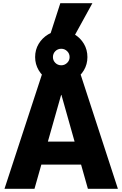

<svg xmlns="http://www.w3.org/2000/svg" viewBox="-20 -1177 763 1197"><path d="M8 0 247 -730H477L715 0H528L363 -585H361L195 0ZM164 -151V-294H559V-151ZM362 -658Q317 -658 280 -680Q243 -702 221 -739.5Q199 -777 199 -821Q199 -867 221 -903.5Q243 -940 280 -962.5Q317 -985 362 -985Q407 -985 444 -963Q481 -941 503 -904Q525 -867 525 -821Q525 -776 503 -739Q481 -702 444 -680Q407 -658 362 -658ZM362 -770Q383 -770 398.5 -785Q414 -800 414 -821Q414 -843 398.5 -858Q383 -873 362 -873Q340 -873 325 -858Q310 -843 310 -821Q310 -800 325 -785Q340 -770 362 -770ZM435 -937H285L356 -1157H556Z"/></svg>

Font: M PLUS 2 ExtraBold
Style: Regular
Weight: 800
Version: Version 1.001